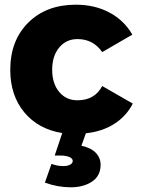

<svg xmlns="http://www.w3.org/2000/svg" viewBox="-20 -567 602 821"><path d="M547.9 -124Q520 -69.8 468.3 -37.1Q416.5 -4.4 347.2 2.9L328.1 56.2Q370.1 65.4 390.1 86.9Q410.2 108.4 410.2 137.2Q410.2 185.1 373.5 209.5Q336.9 233.9 282.2 233.9Q226.6 233.9 171.9 213.9L200.2 133.8Q224.1 143.1 251 143.1Q269 143.1 280 137Q291 130.9 291 121.1Q291 110.4 276.1 104.2Q261.2 98.1 237.8 98.1H213.9L246.1 2Q143.6 -14.6 83.7 -86.9Q23.9 -159.2 23.9 -268.1Q23.9 -394 101.1 -470.5Q178.2 -546.9 304.2 -546.9Q385.3 -546.9 448 -513.4Q510.7 -480 545.9 -418.9L417 -344.2Q378.9 -399.9 311 -399.9Q263.2 -399.9 233.2 -363.8Q203.1 -327.6 203.1 -269Q203.1 -210 232.9 -174.1Q262.7 -138.2 311 -138.2Q385.3 -138.2 417 -199.2Z"/></svg>

Font: Montserrat-Arabic
Style: Bold
Weight: 700
Designer: Mohamed Gaber
Foundry: Kief Type Foundry
Version: Version 5.008;PS 005.008;hotconv 1.0.88;makeotf.lib2.5.64775